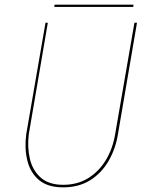

<svg xmlns="http://www.w3.org/2000/svg" viewBox="-20 -798 610 827"><path d="M186 -700 104 -220Q97 -162 109 -112.5Q121 -63 156 -32.5Q191 -2 252 -2Q314 -2 360.5 -31Q407 -60 436.5 -109.5Q466 -159 476 -220L559 -700H570L488 -220Q478 -157 447.5 -104.5Q417 -52 368 -21.5Q319 9 252 9Q185 9 147.5 -23Q110 -55 97.5 -107.5Q85 -160 93 -220L176 -700ZM215 -778H555L554 -768H214Z"/></svg>

Font: Jost Thin
Style: Italic
Weight: 200
Italic angle: -5°
Version: Version 3.710